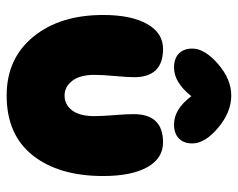

<svg xmlns="http://www.w3.org/2000/svg" viewBox="-89 -626 715 577"><g transform="rotate(90 268.5 -337.5)"><path d="M267 0Q385 0 447 -78.5Q509 -157 509 -290Q509 -375 482.5 -422.5Q456 -470 408 -470Q323 -470 323 -382Q323 -360 326 -323Q329 -286 329 -264Q329 -219 311.5 -196.5Q294 -174 267 -174Q241 -174 223 -197Q205 -220 205 -264Q205 -287 208.5 -326Q212 -365 212 -383Q212 -470 127 -470Q79 -470 52 -422Q25 -374 25 -290Q25 -160 90.5 -80Q156 0 267 0ZM183 -503Q228 -503 269 -555Q308 -503 354 -503Q381 -503 396 -517.5Q411 -532 411 -558Q411 -596 364 -635.5Q317 -675 267 -675Q218 -675 172 -635Q126 -595 126 -558Q126 -532 141 -517.5Q156 -503 183 -503Z"/></g></svg>

Font: Cherry Bomb
Style: Regular
Weight: 400
Designer: satsuyako
Foundry: satsuyako
Version: Version 4.0